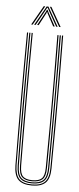

<svg xmlns="http://www.w3.org/2000/svg" viewBox="-63 -979 419 1017"><g transform="rotate(5 147.0 -470.0)"><path d="M147 5.5Q97.8 5.5 74.8 -17.1Q51.8 -39.8 51.2 -93.5Q50.2 -188.8 49.9 -278Q49.5 -367.2 49.5 -453.6Q49.5 -540 49.9 -626Q50.2 -712 51 -800H57Q56.2 -720.5 55.9 -627.8Q55.5 -535 55.5 -439.6Q55.5 -344.2 55.9 -255.5Q56.2 -166.8 57 -95.2Q57.8 -44.2 78.4 -22.2Q99 -0.2 147 -0.2Q195.2 -0.2 216 -22.2Q236.8 -44.2 237 -95.2Q237.8 -166 238.2 -251.2Q238.8 -336.5 238.8 -429.8Q238.8 -523 238.4 -617.4Q238 -711.8 237 -800H243.2Q244.2 -688.5 244.6 -574Q245 -459.5 244.8 -340Q244.5 -220.5 243 -93.5Q242.5 -39.5 219.4 -17Q196.2 5.5 147 5.5ZM147 -5.8Q103.2 -5.8 83.5 -25.5Q63.8 -45.2 63.2 -94.8Q62.5 -168.2 62 -254.1Q61.5 -340 61.5 -432.4Q61.5 -524.8 62 -618.2Q62.5 -711.8 63.2 -800H69.2Q68.5 -720 68.1 -627.8Q67.8 -535.5 67.8 -440.8Q67.8 -346 68.1 -257.1Q68.5 -168.2 69.2 -94.5Q69.8 -47.5 88.2 -29.5Q106.8 -11.5 147 -11.5Q187.5 -11.5 206 -29.4Q224.5 -47.2 224.8 -94.5Q225.5 -167.5 226 -253.4Q226.5 -339.2 226.5 -431.9Q226.5 -524.5 226 -618.1Q225.5 -711.8 224.8 -800H231Q231.8 -719.8 232.1 -627.5Q232.5 -535.2 232.5 -440.8Q232.5 -346.2 232.1 -257.4Q231.8 -168.5 231 -94.8Q230.8 -45.5 211 -25.6Q191.2 -5.8 147 -5.8ZM147 -17Q110 -17 93 -33.2Q76 -49.5 75.5 -94.2Q74.5 -189 74.1 -307.8Q73.8 -426.5 74 -553.6Q74.2 -680.8 75.5 -800H81.5Q80.8 -718.5 80.4 -628.4Q80 -538.2 80 -445.8Q80 -353.2 80.4 -263.8Q80.8 -174.2 81.5 -94Q82 -52.5 97.2 -37.6Q112.5 -22.8 147 -22.8Q181.8 -22.8 197 -37.6Q212.2 -52.5 212.5 -94Q213.8 -202.5 214.1 -320.5Q214.5 -438.5 214.1 -560Q213.8 -681.5 212.5 -800H218.8Q219.5 -720.5 219.9 -628Q220.2 -535.5 220.2 -440.1Q220.2 -344.8 219.9 -255.8Q219.5 -166.8 218.8 -94.2Q218.5 -49.2 201.2 -33.1Q184 -17 147 -17ZM69.2 -844 127.2 -946.2H135.2L77.2 -844ZM85 -844 142.8 -946.2H152.2L210 -844H202L154.5 -929L149 -939.5H146.2L140.5 -929L93.2 -844ZM100.8 -844 140 -916.2 145.8 -928.8H149.2L155 -916.2L194.5 -844H186.2L150.5 -911L148.8 -917H146.5L144.8 -911L109 -844ZM218 -844 159.8 -946.2H167.8L226 -844Z"/></g></svg>

Font: Big Shoulders Inline Display ExtraLight
Style: Regular
Weight: 250
Version: Version 2.002